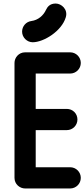

<svg xmlns="http://www.w3.org/2000/svg" viewBox="-20 -1056 477 1086"><path d="M105 -877C105 -844 133 -817 165 -817C227 -817 329 -880 352 -958C366 -1003 327 -1036 295 -1036C262 -1036 248 -1017 240 -1000C226 -969 196 -942 157 -937C127 -933 105 -907 105 -877ZM377 -110H182V-320H358C391 -320 418 -347 418 -380C418 -414 391 -440 358 -440H182V-640H377C410 -640 437 -667 437 -700C437 -733 410 -760 377 -760H122C86 -760 62 -730 62 -700V-50C62 -14 92 10 122 10H377C410 10 437 -17 437 -50C437 -83 410 -110 377 -110Z"/></svg>

Font: LS
Style: Bold
Weight: 700
Designer: BSozoo
Foundry: BSozoo
Version: Version 001.000